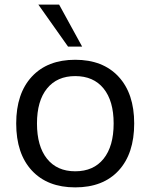

<svg xmlns="http://www.w3.org/2000/svg" viewBox="-20 -810 655 839"><path d="M308.6 8.8Q187.5 8.8 119.1 -64.9Q50.8 -138.7 50.8 -270.5Q50.8 -401.4 119.1 -475.1Q187.5 -548.8 308.6 -548.8Q429.7 -548.8 498 -475.1Q566.4 -401.4 566.4 -270.5Q566.4 -138.7 498.5 -64.9Q430.7 8.8 308.6 8.8ZM141.6 -270.5Q141.6 -170.9 185.5 -116.2Q229.5 -61.5 308.6 -61.5Q388.7 -61.5 432.6 -116.2Q476.6 -170.9 476.6 -270.5Q476.6 -369.1 432.6 -423.3Q388.7 -477.5 308.6 -477.5Q229.5 -477.5 185.5 -423.3Q141.6 -369.1 141.6 -270.5ZM147.5 -790H238.3L338.9 -606.4H277.3Z"/></svg>

Font: Min Sans
Style: Regular
Weight: 400
Designer: Jinseong-Kim, NotoSansCJK, Nunito
Foundry: Jinseong-Kim
Version: Version 1.400;Glyphs 3.1.2 (3151)